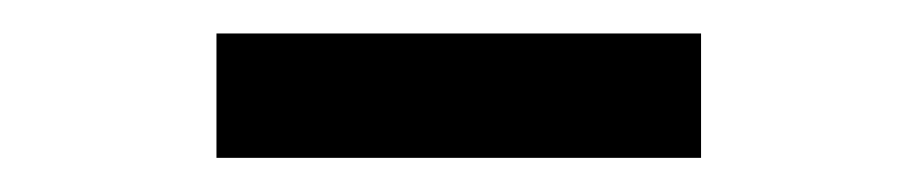

<svg xmlns="http://www.w3.org/2000/svg" viewBox="-20 -339 540 113"><path d="M107.4 -246.1V-319.3H392.6V-246.1Z"/></svg>

Font: Gen Shin Gothic Monospace Regular
Style: Regular
Weight: 400
Designer: [Source Han Sans]
Ryoko NISHIZUKA  (kana & ideographs); Paul D. Hunt (Latin, Greek & Cyrillic); Wenlong ZHANG  (bopomofo
Version: Version 1.002.20150607